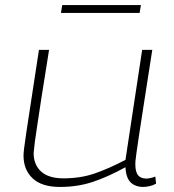

<svg xmlns="http://www.w3.org/2000/svg" viewBox="-20 -729 687 759"><path d="M217 10Q145 10 109 -24Q73 -58 73 -114Q73 -122 75 -140.5Q77 -159 83.5 -201.5Q90 -244 102 -323Q114 -402 134 -532H174Q156 -422 145 -350Q134 -278 127.5 -235Q121 -192 118 -170Q115 -148 114.5 -138.5Q114 -129 113 -124Q113 -78 142.5 -51Q172 -24 231 -24Q298 -24 353.5 -43Q409 -62 476 -97L542 -532H582Q563 -408 550 -326.5Q537 -245 530 -197Q523 -149 519.5 -125Q516 -101 515.5 -92.5Q515 -84 515 -80Q515 -49 526 -36Q537 -23 559 -23Q564 -23 574 -25Q584 -27 594 -31L597 -3Q585 4 570.5 7Q556 10 547 10Q515 10 496.5 -8Q478 -26 476 -68Q407 -30 347 -10Q287 10 217 10ZM221 -678 226 -709H537L532 -678Z"/></svg>

Font: Georama Extended ExtraLight
Style: Italic
Weight: 200
Width: 7
Italic angle: -9°
Designer: Jean-Baptiste Levee
Foundry: Production Type
Version: Version 1.000